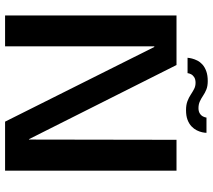

<svg xmlns="http://www.w3.org/2000/svg" viewBox="-61 -777 838 756"><g transform="rotate(90 358.0 -399.0)"><path d="M41 0H162.5V-587.5H165L459 0H652V-675H530.5L529.5 -94H528L236 -675H41ZM413.5 -712.5Q436.5 -712.5 452 -718.5Q467.5 -724.5 477.5 -734Q487.5 -743.5 493 -754.5Q498.5 -765.5 500.8 -776Q503 -786.5 503 -793H443Q442.5 -787.5 438.8 -779.8Q435 -772 426.8 -766.8Q418.5 -761.5 406 -761.5Q391 -761.5 379.5 -766.8Q368 -772 357 -779.5Q346 -787 332.5 -792.5Q319 -798 299 -798Q276.5 -798 260.5 -792.2Q244.5 -786.5 234.2 -777.2Q224 -768 218.5 -757Q213 -746 210.5 -736Q208 -726 207.5 -718.5H268Q268.5 -724.5 272.2 -732Q276 -739.5 284.2 -744.8Q292.5 -750 306 -750Q319.5 -750 330.5 -744.2Q341.5 -738.5 352.8 -731Q364 -723.5 378.5 -718Q393 -712.5 413.5 -712.5Z"/></g></svg>

Font: Anybody Thin Medium
Style: Regular
Weight: 500
Version: Version 1.113;gftools[0.9.25]